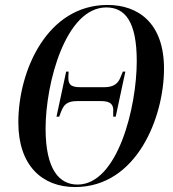

<svg xmlns="http://www.w3.org/2000/svg" viewBox="-20 -744 697 775"><path d="M283 11C533 11 642 -272 642 -467C642 -651 538 -724 414 -724C171 -724 54 -460 54 -250C54 -75 151 11 283 11ZM293 1C219 1 164 -60 164 -225C164 -409 245 -714 409 -714C485 -714 532 -657 532 -497C532 -311 455 1 293 1ZM208 -273H219L226 -292C237 -320 249 -336 292 -336H388C430 -336 439 -319 437 -292V-273H447L486 -455H476L468 -436C458 -408 441 -392 400 -392H304C261 -392 255 -407 256 -436L257 -455H247Z"/></svg>

Font: Noto Serif Display Condensed Medium
Style: Italic
Weight: 500
Width: 3
Italic angle: -12°
Designer: Monotype Design Team
Foundry: Monotype Imaging Inc.
Version: Version 2.009